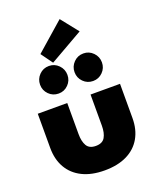

<svg xmlns="http://www.w3.org/2000/svg" viewBox="-158 -957 878 1065"><g transform="rotate(-20 281.0 -425.0)"><path d="M205.5 -227Q205.5 -184 220.5 -158.2Q235.5 -132.5 274 -132.5Q313 -132.5 328 -158.2Q343 -184 343 -227V-410.5H517V-209Q517 -141 488.5 -91.2Q460 -41.5 405.8 -14.8Q351.5 12 274 12Q197 12 143 -14.8Q89 -41.5 60.2 -91.2Q31.5 -141 31.5 -209V-410.5H205.5ZM383 -476Q349 -476 325.5 -499.8Q302 -523.5 302 -557Q302 -590.5 325.5 -614.5Q349 -638.5 383 -638.5Q416.5 -638.5 440 -614.5Q463.5 -590.5 463.5 -557Q463.5 -523.5 440 -499.8Q416.5 -476 383 -476ZM179.5 -476Q145.5 -476 122 -499.8Q98.5 -523.5 98.5 -557Q98.5 -590.5 122 -614.5Q145.5 -638.5 179.5 -638.5Q213 -638.5 236.5 -614.5Q260 -590.5 260 -557Q260 -523.5 236.5 -499.8Q213 -476 179.5 -476ZM208.5 -647.5 158.5 -716.5 325 -862.5 406 -760.5Z"/></g></svg>

Font: League Spartan Thin ExtraBold
Style: Regular
Weight: 800
Version: Version 2.002